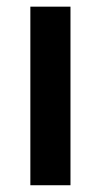

<svg xmlns="http://www.w3.org/2000/svg" viewBox="-20 -548 303 568"><path d="M188.5 0H69.8V-528.3H188.5Z"/></svg>

Font: f629545970084
Style: Regular
Weight: 500
Designer: Google
Version: Version 2.137; 2017